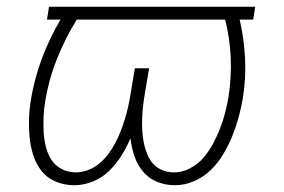

<svg xmlns="http://www.w3.org/2000/svg" viewBox="-20 -540 840 568"><path d="M498 8Q470 8 445 -2Q420 -12 403 -32.5Q386 -53 377.5 -78.5Q369 -104 366 -131Q355 -105 339.5 -80Q324 -55 303 -34.5Q282 -14 254.5 -3Q227 8 200 8Q171 8 145.5 -2.5Q120 -13 103.5 -33.5Q87 -54 78.5 -80.5Q70 -107 67.5 -134.5Q65 -162 66 -190.5Q67 -219 72 -248Q82 -308 104 -367Q126 -426 159 -482H119L125 -520H735L729 -482H689Q702 -426 705 -366.5Q708 -307 698 -247Q693 -219 685.5 -191.5Q678 -164 667 -137Q656 -110 640.5 -84Q625 -58 603.5 -37Q582 -16 554 -4Q526 8 498 8ZM204 -30Q222 -30 240.5 -37Q259 -44 274 -56.5Q289 -69 300.5 -84.5Q312 -100 321 -117Q330 -134 337 -152Q344 -170 349.5 -188Q355 -206 359 -224Q363 -242 366 -260L379 -338H421L408 -260Q405 -242 403 -224Q401 -206 400.5 -188Q400 -170 401 -152Q402 -134 405.5 -117Q409 -100 415.5 -84Q422 -68 433 -55.5Q444 -43 460.5 -36.5Q477 -30 495 -30Q519 -30 542 -42Q565 -54 581.5 -73Q598 -92 610 -114.5Q622 -137 631 -160Q640 -183 646 -206.5Q652 -230 656 -253Q665 -312 662.5 -370Q660 -428 646 -482H207Q172 -425 148 -364.5Q124 -304 114 -242Q110 -220 109 -197Q108 -174 109 -152Q110 -130 115 -108.5Q120 -87 131 -69Q142 -51 161.5 -40.5Q181 -30 204 -30Z"/></svg>

Font: Iosevka Aile Extralight
Style: Italic
Weight: 200
Italic angle: -9°
Designer: Belleve Invis
Foundry: Belleve Invis
Version: Version 31.1.0; ttfautohint (v1.8.4)